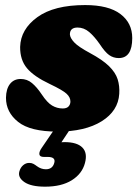

<svg xmlns="http://www.w3.org/2000/svg" viewBox="-20 -494 530 739"><path d="M221.5 -76.5Q236.5 -76.5 243.8 -84.2Q251 -92 251 -103.5Q251 -119.5 236.2 -133.2Q221.5 -147 172 -170.5Q110.5 -199.5 83.8 -231.5Q57 -263.5 57.5 -313.5Q59.5 -381.5 123.8 -428Q188 -474.5 307.5 -474.5Q398 -474.5 443.5 -440Q489 -405.5 489 -347.5Q489 -270.5 437 -270.5Q416.5 -270.5 400.2 -282Q384 -293.5 364 -324Q343.5 -353.5 323.2 -370.8Q303 -388 278.5 -388Q249 -388 249 -361.5Q250 -347.5 265.8 -330.8Q281.5 -314 326 -290Q374.5 -264 399.5 -239.5Q424.5 -215 432.8 -189Q441 -163 439 -133Q435 -67 371.2 -27.2Q307.5 12.5 201 12.5Q96.5 12.5 49.8 -24.8Q3 -62 3 -117.5Q3.5 -152 18.5 -171Q33.5 -190 59.5 -190Q84.5 -190 103.2 -174.2Q122 -158.5 140 -131.5Q161.5 -99 180.5 -87.8Q199.5 -76.5 221.5 -76.5ZM198 -9H258L216.5 53.5Q222 53 228.5 53Q276.5 53 297 73.8Q317.5 94.5 307 133.5Q296 175 256.2 199.8Q216.5 224.5 153.5 224.5Q99.5 224.5 73.8 206.8Q48 189 54.5 166Q58.5 151 69 142Q79.5 133 92.5 133Q102 133 108.8 136.8Q115.5 140.5 122 145.5Q138 157.5 156.5 157.5Q182.5 157.5 189 132.5Q195 110 163.5 110H149Q133 110 131.5 100Q130 90 141 74.5Z"/></svg>

Font: Fraunces 72pt S100 Black
Style: Italic
Weight: 900
Italic angle: -16°
Version: Version 1.000; ttfautohint (v1.8.3)